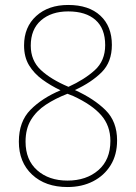

<svg xmlns="http://www.w3.org/2000/svg" viewBox="-20 -795 549 774"><path d="M252 -41Q163 -41 109.5 -91Q56 -141 56 -224Q56 -305 103 -352.5Q150 -400 224 -431Q184 -450 150.5 -474.5Q117 -499 97 -532Q77 -565 77 -612Q77 -686 126 -730.5Q175 -775 255 -775Q338 -775 384.5 -732Q431 -689 431 -614Q431 -545 390 -504Q349 -463 282 -432Q359 -397 405.5 -351Q452 -305 452 -229Q452 -171 426 -129Q400 -87 355 -64Q310 -41 252 -41ZM256 -445Q320 -474 362 -512Q404 -550 404 -613Q404 -680 365 -714.5Q326 -749 255 -749Q187 -749 145.5 -713Q104 -677 104 -611Q104 -551 144.5 -513Q185 -475 256 -445ZM252 -67Q328 -67 376.5 -109Q425 -151 425 -227Q425 -288 388 -330.5Q351 -373 275 -408L252 -417Q203 -398 165 -373Q127 -348 105 -312Q83 -276 83 -224Q83 -150 130 -108.5Q177 -67 252 -67Z"/></svg>

Font: Noto Sans Tamil UI SemiCondensed Thin
Style: Regular
Weight: 100
Width: 4
Designer: Jelle Bosma - Monotype Design Team
Foundry: Monotype Imaging Inc.
Version: Version 2.004; ttfautohint (v1.8.4.7-5d5b)